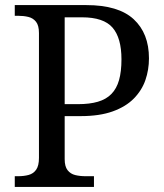

<svg xmlns="http://www.w3.org/2000/svg" viewBox="-20 -734 644 754"><path d="M38 0V-42H51Q74 -42 92.5 -47Q111 -52 122 -67.5Q133 -83 133 -114V-604Q133 -634 121.5 -648.5Q110 -663 91.5 -667.5Q73 -672 51 -672H38V-714H319Q445 -714 505 -658.5Q565 -603 565 -505Q565 -460 551 -419.5Q537 -379 505.5 -347Q474 -315 422.5 -296.5Q371 -278 297 -278H234V-109Q234 -80 245.5 -65.5Q257 -51 275.5 -46.5Q294 -42 316 -42H349V0ZM287 -325Q332 -325 364.5 -334.5Q397 -344 417.5 -365Q438 -386 447.5 -419.5Q457 -453 457 -501Q457 -585 422 -625.5Q387 -666 302 -666H234V-325Z"/></svg>

Font: Noto Serif Tamil
Style: Italic
Weight: 400
Italic angle: -12°
Designer: Indian Type Foundry, Tom Grace, and the Monotype Design Team
Foundry: Monotype Imaging Inc.
Version: Version 2.003